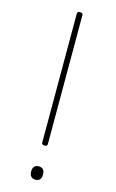

<svg xmlns="http://www.w3.org/2000/svg" viewBox="-163 -1175 753 1250"><g transform="rotate(15 213.0 -550.5)"><path d="M213 -216Q194 -216 194 -231V-1100Q194 -1108 198.5 -1111.5Q203 -1115 213 -1115Q232 -1115 232 -1100V-231Q232 -224 228 -220Q224 -216 213 -216ZM213 14Q194 14 183.5 2.5Q173 -9 173 -31Q173 -54 183.5 -65Q194 -76 213 -76Q232 -76 242.5 -65Q253 -54 253 -31Q253 -9 243 2.5Q233 14 213 14Z"/></g></svg>

Font: Playwrite FR Moderne Thin
Style: Regular
Weight: 250
Version: Version 1.002